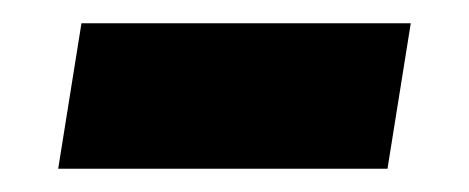

<svg xmlns="http://www.w3.org/2000/svg" viewBox="-20 -339 403 165"><path d="M30 -194 50 -319H333L313 -194Z"/></svg>

Font: MuseoModerno
Style: Bold Italic
Weight: 700
Italic angle: -9°
Designer: Pablo Cosgaya, Héctor Gatti, Marcela Romero, and the Authors of The MuseoModerno Project.
Foundry: Omnibus-Type Team
Version: Version 1.003